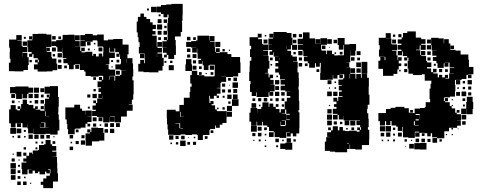

<svg xmlns="http://www.w3.org/2000/svg" viewBox="-20 -755 2491 990"><path d="M101 -387H55V-388H26V-432H34V-452H30V-488H31V-509H27V-551H64V-574H92V-546H69V-544H92V-518H96V-513H121V-547H146V-552H148V-580H177V-581H219V-577H245V-543V-513H219V-509H218V-493H219V-509H237V-491H221V-487H245V-460H248V-453H271V-427H251H275V-393H251V-387H222V-386H174V-397H155V-423H174V-433H161V-447H175V-455H153V-475H146V-462H130V-478H143V-487H125V-513H121V-487H96V-483H121V-460H128V-420H124V-394H101ZM508 -130H488V-150H508V-152H480V-157H455V-183H474V-189H457V-211H474V-223H461V-237H475V-224H481V-247H508V-249H487V-271H501V-280H488V-300H501V-305H483V-335H504V-342H490V-358H506V-344H512V-362H510V-364H488V-360H448V-363H421V-386H414V-394H392V-423H367V-421H360V-398H336V-421H329V-444V-429H307V-451H322V-455H303V-483H301V-509H300V-488H276V-512H297H270V-518H246V-542H270V-548H297V-551H303V-575H332V-576H364V-549H365V-573H391V-547H367V-543H391V-517H367V-516H394V-544H418V-546H394V-574H418V-580H458V-573H481V-547H458V-540H422V-516H394V-492H399V-509H417V-491H400V-485H420V-488H456V-467H461V-477H475V-464H489V-479H507V-464H512V-486H513V-513H511V-515H483V-543H481V-577H515V-547H537V-551H564V-554H612V-525H643V-475H637V-455H663V-428H666V-399H667V-361H663V-341H669V-311V-269H667V-241H660V-218H644V-216H664V-184H634V-154H604V-124H572V-155H548V-153H571V-127H545V-150H544V-124H512V-150H508ZM267 -551H249V-569H267ZM146 -552H130V-568H146ZM295 -553H281V-567H295ZM113 -555H103V-565H113ZM119 -519H97V-541H119ZM447 -521H429V-539H447ZM472 -526H464V-534H472ZM268 -490H248V-510H268ZM508 -490H488V-510H508ZM540 -398H525H546V-396H574V-364H599V-369H606V-392H629V-393H601V-397H575V-423H601V-427H604V-451H599V-475H596V-462H580V-478H593V-486H574V-506H570V-488H546V-509H543V-486H544V-484H572V-456H544V-454V-424H525V-422H540ZM443 -495H433V-505H443ZM470 -498H466V-502H470ZM95 -463V-482H94V-463ZM299 -459H277V-481H299ZM264 -464H252V-476H264ZM633 -428V-451H632V-428ZM296 -432H280V-448H296ZM595 -433H581V-447H595ZM180 -434V-447H175V-434ZM144 -434H132V-446H144ZM563 -435H553V-445H563ZM298 -400H278V-420H298ZM388 -400H368V-420H388ZM325 -403H311V-417H325ZM561 -407H555V-413H561ZM598 -370H578V-390H598ZM546 -362H544V-344H546V-362H570V-339H574V-364H546ZM475 -343H461V-357H475ZM60 -98H36V-119H27V-149V-191H35V-213H61V-191H69V-186H83V-193H71V-207H85V-195H89V-219H97V-241H119V-219H127V-214H152V-196H161V-207H175V-193H164V-190H188V-184H209V-219H212V-246H233V-253H221V-267H235V-255H237V-272H210V-308H237V-311H279V-281V-255H283V-205H281V-177H280V-165H283V-138H286V-82H277V-61H239V-65H215V-63H181V-64H152V-92H151V-67H125V-93H150H121V-114H120V-98H96V-120H88V-100H68V-119H60ZM93 -245H63V-271H59V-274H32V-306H59V-309H97H127V-303H151V-277H127V-271H120V-248H96V-271H93ZM181 -277H155V-303H181ZM208 -280H188V-300H208ZM474 -284H462V-296H474ZM479 -249H457V-271H479ZM149 -249H127V-271H149ZM179 -249H157V-271H179ZM58 -250H38V-270H58ZM446 -252H430V-268H446ZM205 -253H191V-267H205ZM510 -250V-263H509V-250ZM207 -221H189V-239H207ZM177 -221H159V-239H177ZM55 -223H41V-237H55ZM143 -225H133V-235H143ZM81 -227H75V-233H81ZM365 -63H331V-89H327V-116H324V-139H317V-201H363V-215H393V-195H403V-184H422V-163H423V-185H453V-155H431V-154H452V-126H431V-117H445V-103H431V-117H421V-97H396V-92H369V-89H365ZM206 -192H190V-208H206ZM443 -195H433V-205H443ZM215 -157V-156H233V-157H215V-181H212V-157ZM478 -130H458V-150H478ZM209 -99H187V-117H186V-97H214V-123H191V-121H209ZM69 -120H88V-121H69ZM598 -100H578V-120H598ZM568 -100H548V-120H568ZM537 -101H519V-119H537ZM476 -102H460V-118H476ZM502 -106H494V-114H502ZM454 -4H422V-33H421V-67H444V-72H430V-88H446V-74H451V-97H485V-95H513V-70H518V-30H492V-26H454ZM215 -95H230V-96H215ZM63 -65H33V-95H63ZM90 -68H66V-92H90ZM569 -69H547V-91H569ZM537 -71H519V-89H537ZM385 -73H371V-87H385ZM113 -75H103V-85H113ZM179 -39H157V-61H179ZM149 -39H127V-61H149ZM208 -40H188V-60H208ZM357 -41H339V-59H357ZM237 -41H219V-59H237ZM416 -42H400V-58H416ZM85 -43H71V-57H85ZM52 -46H44V-54H52ZM112 -46H104V-54H112ZM261 -47H255V-53H261ZM122 144H94V117H91V83H116V48H100V32H116V48H138H130V32H146V40H149V21H176V18H181V-7H207V-11H215V-33H241V-11H249V-2H270V22H249V27H271V53H251V54H274V83H275V112H276V139H279V181H253V215H203V198H190V182H203V165H219V151H237V165V139H219V130H212V144H184V130H176V138H160V125H148V140H128V120H143V119H122ZM419 -9H397V-31H419ZM386 -12H370V-28H386ZM265 -13H251V-27H265ZM203 -15H193V-25H203ZM173 -15H163V-25H173ZM352 -16H344V-24H352ZM357 19H339V1H357ZM114 16H102V4H114ZM173 15H163V5H173ZM90 52H66V28H90ZM51 43H45V37H51ZM56 78H40V62H56ZM116 78H100V62H116ZM81 73H75V67H81ZM62 114H34V86H62ZM83 105H73V95H83ZM61 143H35V117H61ZM237 121V139H240V118H228V121ZM85 137H71V123H85ZM60 172H36V148H60ZM85 167H71V153H85ZM112 164H104V156H112ZM117 199H99V181H117ZM87 199H69V181H87ZM141 193H135V187H141Z M840 -459H826V-473H839V-483H820V-509H839V-510H817V-542H840V-548H825V-564H841V-549H844V-575H846V-596H843V-636H846V-663H849V-680H843V-666H823V-683H810V-691H788V-721H810V-729H837V-732H864V-735H922V-677H921V-648H918V-642H919V-590H912V-567H882V-549H886V-520H887V-472H878V-451H848V-472H840ZM787 -692H759V-720H787ZM748 -701H738V-711H748ZM797 -382H749V-383H720V-386H693V-426H720H703V-446H723V-429H727V-449H726V-478H725V-479H696V-513H723H700V-537H694V-563H690V-588H685V-644H691V-668H704V-685H722V-668H735V-657H754V-640H767V-627H784V-605H767V-595H782V-577H765V-571H788V-541V-515H791V-538H815V-514H792V-508H815V-484H792V-479H816V-457H824V-415H818V-391H797ZM808 -671H798V-681H808ZM813 -636H793V-656H813ZM842 -637H824V-655H842ZM816 -603H790V-629H816ZM839 -610H827V-622H839ZM813 -576H793V-596H813ZM843 -576H823V-596H843ZM911 -58H875V-60H847V-87H844V-114H841V-143H840V-189H886V-181H905V-214H928V-251H958V-281H961V-308H968V-324H961V-368H969V-389H936V-423H939V-450H967V-423H970V-390H997V-368H1005V-367H1034V-361H1058V-342V-361H1085V-364H1087V-390V-421H1061V-418H1025V-440H1023V-426H1003V-446H1017V-452H999V-480H997V-505H995V-484H971V-508H992V-509H966V-513H940V-539H966V-543H992V-547H998V-571H1028H1058V-546H1060V-569H1086V-543H1063V-540H1087V-512H1063H1089V-488H1093V-506H1113V-486H1095V-482H1113V-486H1153V-462V-476H1173V-461H1188H1218V-433H1220V-379H1208V-361H1181V-358H1146V-333H1121V-328H1117V-302H1098V-300H1117V-272H1098V-262H1109V-250H1097V-261H1083V-246H1063V-261H1059V-243H1060V-224H1065V-234H1081V-218H1071V-212H1089V-191H1098V-182H1119H1149V-150H1148V-121H1127V-112H1113V-96H1093V-108H1089V-90H1064V-85H1060V-59H1031V-58H1026V-33H1000V-58H995V-62H970V-59H936V-62H911ZM962 -547H944V-565H962ZM810 -549H796V-563H810ZM990 -549H976V-563H990ZM1116 -513H1090V-539H1116ZM962 -487H944V-505H962ZM1139 -490H1127V-502H1139ZM1166 -493H1160V-499H1166ZM790 -461V-477H789V-461ZM724 -455H702V-477H724ZM993 -456H973V-476H993ZM961 -458H945V-474H961ZM991 -428H975V-444H991ZM869 -430H857V-442H869ZM838 -431H828V-441H838ZM876 -393H850V-419H876ZM1055 -394H1031V-418H1055ZM1084 -395H1062V-417H1084ZM993 -396H973V-416H993ZM1020 -399H1006V-413H1020ZM1080 -369H1066V-383H1080ZM1020 -369H1006V-383H1020ZM1046 -373H1040V-379H1046ZM1121 -359H1145V-360H1121ZM1202 -337H1184V-355H1202ZM1170 -339H1156V-353H1170ZM1207 -302H1179V-330H1207ZM1141 -308H1125V-324H1141ZM1165 -314H1161V-318H1165ZM1203 -276H1183V-296H1203ZM1141 -278H1125V-294H1141ZM1171 -278H1155V-294H1171ZM1205 -244H1181V-268H1205ZM1174 -245H1152V-267H1174ZM1138 -251H1128V-261H1138ZM1176 -183H1150V-209H1176V-243H1210V-209H1176ZM1169 -220H1157V-232H1169ZM1139 -190H1127V-202H1139ZM1107 -192H1099V-200H1107ZM1176 -153H1150V-179H1176ZM911 -154V-178H908V-153H928V-154ZM905 -94H882H909V-119H906V-120H885V-118H905ZM911 -90H924V-92H911ZM1080 -69H1066V-83H1080ZM874 -35H852V-57H874ZM932 -37H914V-55H932ZM901 -38H885V-54H901ZM1050 -39H1036V-53H1050ZM987 -42H979V-50H987ZM955 -44H951V-48H955ZM937 -2H909V-30H937ZM991 -8H975V-24H991ZM960 -9H946V-23H960ZM899 -10H887V-22H899ZM867 -12H859V-20H867Z M1303 -107H1275V-128H1266V-174H1272V-198H1306V-174H1307V-193H1327V-203H1333V-227H1365V-204H1369V-221H1389V-204H1402V-218H1416V-204H1402V-193H1421V-175H1428V-192H1448V-232H1459V-251H1477V-260H1458V-282H1477V-283H1451V-311V-289H1427V-313H1449V-319H1427V-343H1449V-346H1424V-370H1418V-381H1399V-401H1415V-412H1400V-430H1415V-440H1398V-462H1416V-463H1391V-485H1388V-472H1370V-490H1383V-497H1365V-525H1383V-526H1364V-556H1388V-561H1369V-581H1389V-562H1390V-590H1420H1458V-585H1483V-560H1488V-524H1512V-498H1486V-522H1461H1480V-500H1462V-493H1481V-470H1488V-463H1511V-439H1491V-437H1515V-405H1514V-382H1520V-353H1521V-309H1519V-293H1521V-263V-235H1523V-187H1519V-176H1524V-126V-96H1523V-67H1508V-52H1490V-67H1479V-51H1459V-71H1475V-73H1456V-44H1422V-48H1396V-73H1391V-79H1367V-100H1358V-108H1336V-127H1332V-108H1306V-128H1303ZM1721 -139H1697V-163H1720V-168H1696V-194H1715V-204H1702V-218H1715V-231H1699V-251H1719V-235H1724V-256H1746V-260H1728V-282H1742V-289H1727V-313H1742V-317H1725V-345H1749V-351H1755V-372H1732V-370H1748V-352H1730V-368H1720V-350H1698V-368H1696V-344H1667V-343H1631V-379H1633V-407H1634V-431H1611H1629V-411H1609V-429H1604V-406H1574V-429H1567V-439H1547V-463H1565V-466H1544V-493H1541V-498H1516V-524H1541V-527H1515V-555H1541V-559H1542V-588H1576V-559H1577V-557H1605V-530H1607V-553H1631V-529H1608V-528H1632V-558H1666V-524H1636V-500H1638V-494H1662V-476H1666V-494H1692V-476H1704V-469H1720V-470H1753V-497H1754V-523H1721V-559H1757V-526H1782V-528H1816V-494H1785V-468H1786V-434H1766V-433H1781V-409H1766V-408H1786V-375H1813V-349H1817V-373H1841V-354H1845V-375H1873V-354H1882V-308H1881V-279V-267H1885V-215H1876V-194H1873V-171H1879V-143H1881V-99H1877V-86H1884V-36H1883V-7H1846V16H1812V13H1785V-10H1783V13H1770V30H1708V27H1681V23H1655V-25H1662V-48H1682V-49H1667V-73H1687V-83H1696V-104H1722V-83H1730V-100H1748V-82H1731H1760V-79H1779V-81H1819V-76H1834V-84H1822V-98H1836V-86H1841V-99H1837V-110H1818V-132H1837V-134H1812V-136H1786V-134H1752V-157H1751V-139H1727V-162H1721ZM1300 -260H1278V-281H1269V-321H1272V-337H1265V-385H1267V-413H1268V-442H1276V-461H1269V-501H1275V-519H1267V-563H1309V-581H1329V-561H1311V-553H1331V-529H1311H1337V-525H1363V-497H1337V-494H1362V-468H1337V-467H1365V-441H1369V-401H1361V-379H1346V-377H1365V-356H1370V-370H1388V-352H1374V-343H1391V-319H1374V-318H1396V-284H1371V-281H1389V-261H1369V-279H1365V-255H1335H1303V-279H1300ZM1508 -562H1490V-580H1508ZM1537 -563H1521V-579H1537ZM1353 -567H1345V-575H1353ZM1691 -529H1667V-553H1691ZM1359 -531H1339V-551H1359ZM1718 -532H1700V-550H1718ZM1508 -532H1490V-550H1508ZM1751 -499H1727V-523H1751ZM1658 -502H1640V-520H1658ZM1458 -504V-519H1457V-504ZM1681 -509H1677V-513H1681ZM1812 -468H1786V-494H1812ZM1540 -470H1518V-492H1540ZM1839 -471H1819V-491H1839ZM1746 -474H1732V-488H1746ZM1505 -475H1493V-487H1505ZM1713 -477H1705V-485H1713ZM1639 -468H1654H1639ZM1808 -442H1790V-460H1808ZM1537 -443H1521V-459H1537ZM1421 -445V-458H1420V-445ZM1836 -444H1822V-458H1836ZM1386 -444H1372V-458H1386ZM1874 -406H1844V-436H1874ZM1841 -409H1817V-433H1841ZM1538 -412H1520V-430H1538ZM1566 -414H1552V-428H1566ZM1383 -417H1375V-425H1383ZM1874 -376H1844V-406H1874ZM1811 -379H1787V-403H1811ZM1840 -380H1818V-402H1840ZM1626 -384H1612V-398H1626ZM1785 -351V-374H1783V-351ZM1413 -357H1405V-365H1413ZM1420 -320H1398V-342H1420ZM1689 -321H1669V-341H1689ZM1713 -327H1705V-335H1713ZM1419 -291H1399V-311H1419ZM1713 -297H1705V-305H1713ZM1682 -298H1676V-304H1682ZM1691 -259H1667V-283H1691ZM1720 -260H1698V-282H1720ZM1420 -260H1398V-282H1420ZM1448 -262H1430V-280H1448ZM1358 -232H1340V-250H1358ZM1417 -233H1401V-249H1417ZM1327 -233H1311V-249H1327ZM1446 -234H1432V-248H1446ZM1296 -234H1282V-248H1296ZM1385 -235H1373V-247H1385ZM1301 -199H1277V-223H1301ZM1445 -205H1433V-217H1445ZM1323 -207H1315V-215H1323ZM1682 -208H1676V-214H1682ZM1690 -170H1668V-192H1690ZM1450 -170H1433V-168H1456V-190H1450ZM1457 -163H1474V-168H1456V-136H1474V-139H1457ZM1692 -138H1666V-164H1692ZM1450 -110H1428V-127H1426V-109H1427V-105H1451V-109H1454V-134H1433V-132H1450ZM1812 -108H1786V-134H1812ZM1781 -109H1757V-133H1781ZM1691 -109H1667V-133H1691ZM1717 -113H1701V-129H1717ZM1745 -115H1733V-127H1745ZM1304 -76H1274V-106H1304ZM1329 -81H1309V-101H1329ZM1806 -84H1792V-98H1806ZM1686 -84H1672V-98H1686ZM1356 -84H1342V-98H1356ZM1773 -87H1765V-95H1773ZM1391 -49H1367V-73H1391ZM1328 -52H1310V-70H1328ZM1297 -53H1281V-69H1297ZM1353 -57H1345V-65H1353ZM1480 -20H1458V-42H1480ZM1418 -22H1400V-40H1418ZM1505 -25H1493V-37H1505ZM1324 -26H1314V-36H1324ZM1443 -27H1435V-35H1443ZM1352 -28H1346V-34H1352ZM1292 -28H1286V-34H1292ZM1487 17H1451V13H1425V-15H1451V-19H1487ZM1770 -15H1778V-18H1770ZM1414 4H1404V-6H1414ZM1353 3H1345V-5H1353Z M1965 -108H1939V-130H1931V-172H1970V-193H1994V-199H2019V-204H2065V-197H2088V-174H2095V-188H2109V-174H2095V-172H2118V-195H2145V-198H2170V-203H2175V-228H2198V-244H2195V-298H2200V-323H2204V-339H2170V-372H2155V-368H2109V-375H2086V-401H2082V-441H2086V-458H2080V-443H2064V-459H2079V-466H2057V-489H2053V-470H2031V-492H2050V-499H2030V-523H2050V-530H2031V-552H2051V-562H2058V-585H2080V-593H2124V-563V-561H2152V-553H2174V-529H2152V-524H2175V-498H2149V-521H2144V-499H2125V-496H2147V-471H2151V-492H2173V-470H2152V-466H2177V-441H2182V-433H2204V-409H2182V-402H2203V-383H2213V-400H2231V-382H2214V-376H2237V-356H2244V-369H2260V-356H2274V-369H2290V-353H2277V-350H2296V-377H2322V-378H2299V-404H2322V-407H2298V-432H2274V-431H2292V-411H2272V-429H2268V-405H2236V-429H2230V-441H2212V-461H2230V-468H2209V-494H2231V-495H2206V-522H2203V-560H2241V-557H2268V-531H2270V-553H2294V-531H2302V-501V-498H2329V-494H2355V-474H2395V-447H2398V-410H2421V-372H2394V-370H2411V-352H2393V-369H2385V-348H2360V-343H2326V-317H2310H2328V-285H2310H2326V-257H2300V-253H2272V-251H2269V-234H2274V-249H2290V-233H2275V-228H2299V-208H2309V-214H2315V-208H2309V-196H2327V-174H2335V-188H2349V-174H2335V-166H2357V-136H2337V-135H2356V-107H2337V-96H2295V-78H2271V-42H2234V-19H2210V-43H2233V-47H2208V-68H2201V-52H2183V-68H2169V-54H2155V-68H2169V-70H2143V-50H2121V-72H2141V-76H2120V-73H2119V-44H2085V-47H2058V-75H2084H2056V-101H2053V-80H2031V-102H2023V-108H1999V-131H1993V-110H1971V-130H1965ZM2009 -364H1955V-400H1931V-442H1941V-462H1963V-445H1967V-462H1963V-463H1934V-499H1938V-522H1933V-560H1969V-584H1995V-558H1971V-557H1998V-529H2000V-526H2027V-496H2001V-493H2024V-469H2001H2030V-445H2033V-460H2051V-442H2036V-428H2049V-414H2036V-397H2029V-374H2009ZM2050 -563H2034V-579H2050ZM2018 -565H2006V-577H2018ZM2202 -531H2182V-551H2202ZM2022 -531H2002V-551H2022ZM2203 -500H2181V-522H2203ZM2321 -502H2303V-520H2321ZM2201 -472H2183V-490H2201ZM2200 -443H2184V-459H2200ZM2079 -414H2065V-428H2079ZM2227 -416H2217V-426H2227ZM2181 -383V-401V-383ZM2080 -383H2064V-399H2080ZM2260 -383H2244V-399H2260ZM2289 -384H2275V-398H2289ZM2046 -387H2038V-395H2046ZM2301 -345H2324H2301ZM2353 -320H2331V-342H2353ZM2413 -320H2391V-342H2413ZM2378 -325H2366V-337H2378ZM2410 -293H2394V-309H2410ZM2378 -295H2366V-307H2378ZM2346 -297H2338V-305H2346ZM2384 -259H2360V-283H2384ZM2352 -261H2332V-281H2352ZM2410 -263H2394V-279H2410ZM2386 -167H2358V-195H2384V-229H2387V-256H2417V-229H2420V-193H2417V-166H2387V-193H2386ZM2379 -234H2365V-248H2379ZM2315 -238H2309V-244H2315ZM2377 -206H2367V-216H2377ZM2143 -162V-144H2144V-167H2123V-162ZM2384 -139H2360V-163H2384ZM2123 -134H2139V-140H2123ZM2381 -112H2363V-130H2381ZM2114 -109H2119V-130H2114ZM2120 -106H2139V-108H2120ZM1996 -77H1968V-105H1996ZM1965 -78H1939V-104H1965ZM2018 -85H2006V-97H2018ZM2316 -87H2308V-95H2316ZM2344 -89H2340V-93H2344ZM1993 -50H1971V-72H1993ZM2052 -51H2032V-71H2052ZM1961 -52H1943V-70H1961ZM2017 -56H2007V-66H2017ZM2285 -58H2279V-64H2285ZM2315 -58H2309V-64H2315ZM2171 -22H2153V-40H2171ZM2141 -22H2123V-40H2141ZM2200 -23H2184V-39H2200ZM2258 -25H2246V-37H2258ZM2078 -25H2066V-37H2078ZM2017 -26H2007V-36H2017ZM1986 -27H1978V-35H1986ZM1956 -27H1948V-35H1956ZM2105 -28H2099V-34H2105ZM2179 16H2145V15H2116V-17H2145V-18H2179ZM2114 11H2090V-13H2114ZM2074 1H2070V-3H2074Z"/></svg>

Font: Rubik Storm
Style: Regular
Weight: 400
Designer: Hubert and Fischer, NaN
Foundry: Hubert and Fischer, NaN
Version: Version 2.201